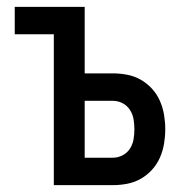

<svg xmlns="http://www.w3.org/2000/svg" viewBox="-20 -540 540 560"><path d="M137 0V-440H23V-520H227V-326H309Q330 -326 351 -322Q372 -318 390.5 -307.5Q409 -297 423.5 -281Q438 -265 446.5 -245.5Q455 -226 458.5 -205Q462 -184 462 -163Q462 -142 458.5 -121Q455 -100 446.5 -80.5Q438 -61 423.5 -45Q409 -29 390.5 -18.5Q372 -8 351 -4Q330 0 309 0ZM309 -80Q324 -80 337.5 -87Q351 -94 359 -106.5Q367 -119 369.5 -133.5Q372 -148 372 -163Q372 -178 369.5 -192.5Q367 -207 359 -219.5Q351 -232 337.5 -239Q324 -246 309 -246H227V-80Z"/></svg>

Font: Iosevka SS04 Medium
Style: Regular
Weight: 500
Monospace: yes
Designer: Belleve Invis
Foundry: Belleve Invis
Version: Version 19.0.0; ttfautohint (v1.8.4)